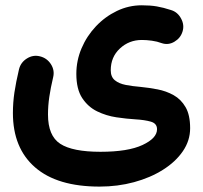

<svg xmlns="http://www.w3.org/2000/svg" viewBox="-20 -419 750 711"><path d="M27.8 -0.5Q27.8 -38.6 33.4 -76.7Q39.1 -114.7 50.3 -162.1Q56.6 -188 79.6 -202.4Q102.5 -216.8 127.9 -210.4Q153.8 -204.1 168.5 -181.4Q183.1 -158.7 176.8 -132.8Q167.5 -93.8 162.6 -60.3Q157.7 -26.9 157.7 4.9Q157.7 84 203.1 113.5Q248.5 143.1 352.1 143.1Q454.1 143.1 507.8 117.9Q561.5 92.8 561.5 59.6Q561.5 38.1 538.6 31.5Q515.6 24.9 481 22.9Q448.7 21 411.1 15.4Q373.5 9.8 339.8 -6.6Q306.2 -22.9 284.4 -55.9Q262.7 -88.9 262.7 -145.5Q262.7 -194.8 282 -240.2Q301.3 -285.6 335.2 -321.5Q369.1 -357.4 412.8 -378.4Q456.5 -399.4 504.9 -399.4Q536.1 -399.4 560.5 -395.3Q585 -391.1 613.3 -381.8Q637.7 -374.5 650.6 -350.3Q663.6 -326.2 655.8 -301.8Q648.4 -277.8 625.7 -264.4Q603 -251 578.6 -259.3Q562 -265.6 542.2 -268.3Q522.5 -271 505.4 -271Q458 -271 424.1 -239.5Q390.1 -208 390.1 -158.7Q390.1 -134.3 405.3 -121.8Q420.4 -109.4 445.6 -104.5Q470.7 -99.6 500.5 -97.2Q531.2 -94.2 563.2 -88.1Q595.2 -82 622.8 -66.7Q650.4 -51.3 667.2 -22.2Q684.1 6.8 684.1 55.7Q684.1 101.6 657.2 140.9Q630.4 180.2 583.5 209.7Q536.6 239.3 476.3 255.6Q416 272 348.6 272Q191.9 272 109.9 200.7Q27.8 129.4 27.8 -0.5Z"/></svg>

Font: Mikhak-DS1-FD Bold
Style: Bold
Weight: 700
Designer: Amin Abedi
Version: Version 3.2